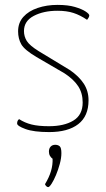

<svg xmlns="http://www.w3.org/2000/svg" viewBox="-20 -530 435 785"><path d="M181 10Q118 10 84 -2.5Q50 -15 50 -25Q50 -30 51.5 -34.5Q53 -39 58 -43Q81 -28 109 -21Q137 -14 180 -14Q242 -14 280 -37Q318 -60 318 -111Q318 -149 300 -177Q282 -205 244 -230L129 -297Q80 -326 67 -349Q54 -372 54 -402Q54 -437 75.5 -461Q97 -485 134 -497.5Q171 -510 215 -510Q258 -510 286.5 -501.5Q315 -493 330 -483Q345 -473 345 -467Q345 -460 336 -449Q308 -468 280.5 -477Q253 -486 215 -486Q158 -486 118 -465Q78 -444 78 -403Q78 -381 89.5 -362.5Q101 -344 138 -321L265 -244Q303 -218 322.5 -188Q342 -158 342 -120Q342 -55 300 -22.5Q258 10 181 10ZM177 235Q173 235 169 231Q165 227 164 223Q181 195 188.5 169.5Q196 144 195 119Q189 115 184.5 107.5Q180 100 180 90Q180 77 187 69.5Q194 62 206 62Q217 62 224 68Q231 74 231 96Q231 116 224.5 140Q218 164 209 185.5Q200 207 191 221Q182 235 177 235Z"/></svg>

Font: Yanone Kaffeesatz ExtraLight
Style: Regular
Weight: 200
Designer: Yanone (Cyrillic: Daniel Pouzeot, Huerta Tipografica, and Cyreal)
Foundry: Yanone
Version: Version 2.003